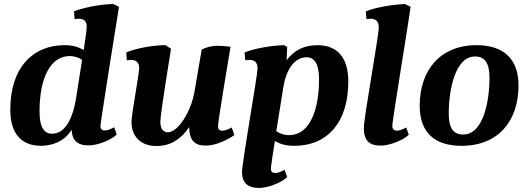

<svg xmlns="http://www.w3.org/2000/svg" viewBox="-20 -716 2623 952"><path d="M184 7C239 7 302 -16 335 -73C337 -24 360 5 419 5C466 5 533 -23 559 -49L546 -85C528 -75 512 -69 500 -69C486 -69 478 -76 478 -91C478 -108 563 -642 570 -682L542 -696C481 -696 393 -678 347 -660L350 -621C357 -622 364 -623 370 -623C398 -623 410 -609 410 -585C410 -563 398 -488 395 -468C368 -483 343 -492 300 -492C143 -492 31 -381 31 -172C31 -55 85 7 184 7ZM238 -53C200 -53 176 -83 176 -163C176 -342 237 -438 325 -438C351 -438 375 -429 387 -419L358 -234C339 -114 297 -53 238 -53Z M801 -492C736 -492 653 -476 606 -456L609 -417C617 -418 624 -419 630 -419C656 -419 670 -405 670 -380C670 -347 632 -150 632 -111C632 -38 680 8 755 8C825 8 877 -25 918 -86C918 -23 944 6 999 6C1052 6 1108 -23 1142 -46L1129 -84C1114 -75 1096 -68 1082 -68C1067 -68 1061 -75 1061 -92C1061 -113 1115 -437 1123 -484C1101 -487 1081 -489 1065 -489C1026 -489 1001 -481 980 -470L945 -265C927 -158 861 -60 812 -60C790 -60 775 -77 775 -112C775 -152 824 -449 828 -474Z M1264 216C1311 216 1378 188 1404 162L1391 126C1373 136 1357 142 1345 142C1332 142 1323 135 1323 121C1323 109 1338 13 1343 -17C1369 -2 1395 7 1439 7C1606 7 1707 -112 1707 -312C1707 -430 1653 -492 1554 -492C1488 -492 1438 -467 1401 -417L1404 -483L1388 -492C1333 -491 1243 -477 1193 -456L1196 -417C1204 -418 1211 -419 1217 -419C1244 -419 1257 -405 1257 -377C1257 -341 1180 88 1180 138C1180 190 1209 216 1264 216ZM1413 -46C1386 -46 1362 -56 1350 -66L1385 -284C1401 -383 1447 -432 1500 -432C1542 -432 1562 -395 1562 -322C1562 -190 1525 -46 1413 -46Z M1867 6C1911 6 1979 -20 2007 -48L1994 -84C1975 -73 1959 -68 1948 -68C1933 -68 1925 -77 1925 -93C1925 -115 2010 -633 2016 -682L1989 -696C1925 -694 1838 -678 1794 -660L1797 -621C1804 -622 1810 -623 1818 -623C1845 -623 1858 -609 1858 -580C1858 -536 1784 -134 1784 -81C1784 -21 1810 6 1867 6Z M2269 7C2453 7 2551 -119 2551 -292C2551 -424 2477 -492 2343 -492C2160 -492 2061 -365 2061 -192C2061 -59 2135 7 2269 7ZM2277 -49C2228 -49 2205 -80 2205 -153C2205 -273 2238 -436 2335 -436C2384 -436 2407 -404 2407 -330C2407 -210 2375 -49 2277 -49Z"/></svg>

Font: Caladea
Style: Bold Italic
Weight: 700
Italic angle: -9°
Designer: Carolina Giovagnoli and Andres Torresi
Foundry: Carolina Giovagnoli & Andres Torresi
Version: Version 1.001;hotconv 1.0.109;makeotfexe 2.5.65596